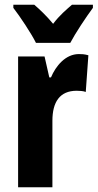

<svg xmlns="http://www.w3.org/2000/svg" viewBox="-20 -786 410 806"><path d="M131 -606H275C296 -646 341 -714 370 -753V-766H282C259 -746 230 -722 203 -686C175 -720 145 -748 124 -766H36V-753C64 -717 113 -643 131 -606ZM311 -559C255 -559 214 -509 194 -461H187L167 -549H56V0H200V-279C200 -358 231 -405 302 -405C314 -405 330 -404 340 -400L351 -554C333 -559 322 -559 311 -559Z"/></svg>

Font: Noto Sans Gurmukhi UI ExtraCondensed ExtraBold
Style: Regular
Weight: 800
Width: 2
Designer: Jelle Bosma - Monotype Design Team
Foundry: Monotype Imaging Inc.
Version: Version 2.004